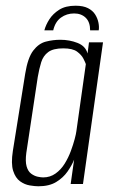

<svg xmlns="http://www.w3.org/2000/svg" viewBox="-20 -643 397 671"><path d="M244 -623Q271 -623 287.5 -614.5Q304 -606 312.5 -592.5Q321 -579 324 -564Q327 -549 325 -537H295Q295 -566 279.5 -581Q264 -596 239 -596Q213 -596 193 -581.5Q173 -567 166 -537H135Q140 -556 152.5 -575.5Q165 -595 187 -609Q209 -623 244 -623ZM114 8Q102 8 84 5Q66 2 50 -9.5Q34 -21 26 -46Q18 -71 25 -116L68 -385Q77 -441 96 -466Q115 -491 140 -497.5Q165 -504 191 -504Q223 -504 251 -493Q279 -482 286 -456L291 -495H340L270 0H227L239 -85Q231 -65 216 -43.5Q201 -22 176.5 -7Q152 8 114 8ZM131 -23Q155 -23 174 -36.5Q193 -50 206 -71Q219 -92 227.5 -115Q236 -138 241 -157Q246 -176 247 -185L280 -419Q278 -425 271.5 -438Q265 -451 249.5 -462.5Q234 -474 201 -474Q166 -474 148.5 -461Q131 -448 124 -425.5Q117 -403 112 -374L72 -109Q68 -79 73 -61.5Q78 -44 89 -36Q100 -28 111.5 -25.5Q123 -23 131 -23Z"/></svg>

Font: Alumni Sans Thin Light
Style: Italic
Weight: 300
Italic angle: -8°
Version: Version 1.016